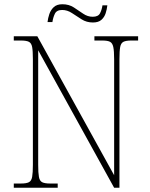

<svg xmlns="http://www.w3.org/2000/svg" viewBox="-20 -885 708 905"><path d="M45 0V-20H79Q104 -20 116 -26Q128 -32 131.5 -51Q135 -70 135 -108V-606Q135 -645 131.5 -663.5Q128 -682 116 -688Q104 -694 79 -694H45V-714H156L518 -59V-606Q518 -645 514 -663.5Q510 -682 498.5 -688Q487 -694 462 -694H425V-714H631V-694H599Q574 -694 562 -688Q550 -682 546.5 -663.5Q543 -645 543 -606V0H518L160 -648V-108Q160 -70 163.5 -51Q167 -32 179 -26Q191 -20 216 -20H252V0ZM418 -779Q388 -779 364.5 -794Q341 -809 319 -823.5Q297 -838 273 -838Q247 -838 238.5 -820Q230 -802 227 -781H204Q206 -799 212.5 -818.5Q219 -838 233.5 -851.5Q248 -865 274 -865Q305 -865 328 -850Q351 -835 372 -820.5Q393 -806 417 -806Q443 -806 451.5 -822.5Q460 -839 463 -860H486Q484 -841 478 -822.5Q472 -804 458 -791.5Q444 -779 418 -779Z"/></svg>

Font: Noto Serif Tamil SemiCondensed Thin
Style: Italic
Weight: 100
Width: 4
Italic angle: -12°
Designer: Indian Type Foundry, Tom Grace, and the Monotype Design Team
Foundry: Monotype Imaging Inc.
Version: Version 2.003; ttfautohint (v1.8.4.7-5d5b)